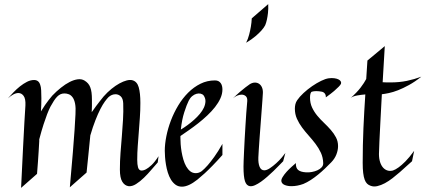

<svg xmlns="http://www.w3.org/2000/svg" viewBox="-20 -892 2059 929"><path d="M398.9 -57.1 317.9 14.2Q327.1 -86.4 332.5 -154.3Q337.9 -222.2 340.8 -263.2Q344.2 -311.5 345.2 -338.9Q347.2 -370.6 343.3 -390.4Q339.4 -410.2 331.3 -421.1Q323.2 -432.1 312.7 -436Q302.2 -439.9 292 -439.9Q281.2 -439.9 272.7 -436Q264.2 -432.1 256.3 -424.1Q248.5 -416 240.7 -404.1Q232.9 -392.1 224.1 -376Q216.8 -361.8 208 -339.4Q200.7 -320.3 190.9 -290.5Q181.2 -260.7 169.9 -217.8V-209Q168.9 -185.5 167 -159.2Q165.5 -136.7 163.6 -108.4Q161.6 -80.1 159.2 -50.8L82 17.1Q87.4 -101.6 91.6 -179Q95.7 -256.3 98.1 -301.3Q101.1 -354 103 -381.8Q104.5 -414.6 94.2 -428.2Q84 -441.9 68.8 -441.9Q57.1 -441.9 43.7 -434.6Q30.3 -427.2 18.1 -416Q30.3 -429.7 45.2 -445.3Q60.1 -460.9 76.7 -474.1Q93.3 -487.3 110.6 -496.1Q127.9 -504.9 145 -504.9Q155.8 -504.9 163.3 -499.3Q170.9 -493.7 174.8 -481Q178.2 -472.2 179.2 -455.1Q180.2 -438 180.2 -416Q180.2 -401.9 179.7 -385.7Q179.2 -369.6 178.2 -353Q188.5 -370.1 198.2 -384.3Q208 -398.4 215.8 -408.2Q224.6 -419.9 232.9 -429.2Q252.9 -450.2 274.7 -467.5Q296.4 -484.9 317.1 -495.4Q337.9 -505.9 356.4 -508.3Q375 -510.7 389.2 -502Q398.9 -496.1 405.8 -488.3Q412.6 -480.5 416.7 -469.7Q420.9 -459 422.9 -444.1Q424.8 -429.2 424.8 -409.2Q424.8 -394 424.8 -379.2Q424.8 -364.3 423.8 -349.1Q435.1 -365.2 445.1 -378.9Q455.1 -392.6 463.4 -402.8Q472.7 -415 481 -424.8Q499.5 -445.8 519.3 -461.9Q539.1 -478 557.9 -488.3Q576.7 -498.5 592.8 -502.7Q608.9 -506.8 620.1 -503.9Q643.1 -498 651.1 -470Q659.2 -441.9 659.2 -394Q659.2 -357.4 656.7 -322.3Q654.3 -287.1 651.6 -253.2Q648.9 -219.2 646.5 -185.8Q644 -152.3 644 -119.1Q644 -96.2 647.7 -82.8Q651.4 -69.3 662.1 -66.9Q672.9 -65.9 686 -72.8Q697.3 -78.6 712.9 -93Q728.5 -107.4 747.1 -136.2L743.2 -106Q730 -91.3 712.6 -70.8Q695.3 -50.3 676.5 -32Q657.7 -13.7 638.4 -1.5Q619.1 10.7 602.1 8.8Q583.5 6.3 571.8 -12.5Q560.1 -31.2 560.1 -71.8Q560.1 -112.8 563.2 -153.1Q566.4 -193.4 569.6 -233.2Q572.8 -272.9 575.2 -312.7Q577.6 -352.5 576.2 -392.1Q575.2 -415.5 564.2 -425.8Q553.2 -436 539.1 -436Q520.5 -436 504.9 -421.9Q497.6 -414.6 487.3 -400.6Q477.1 -386.7 465.6 -364.3Q454.1 -341.8 441.7 -310.3Q429.2 -278.8 417 -236.8Q413.1 -190.9 408 -146.2Q402.8 -101.6 398.9 -57.1Z M1056.2 -142.1Q1030.3 -112.8 1008.5 -90.6Q986.8 -68.4 970.2 -53.2Q950.7 -35.6 935.1 -22.9Q892.1 11.2 860.4 11.2Q842.3 11.2 829.3 1.7Q816.4 -7.8 807.1 -22.9Q797.9 -38.1 792 -57.1Q786.1 -76.2 783 -95.5Q779.8 -114.7 778.6 -132.3Q777.3 -149.9 777.3 -162.1Q777.3 -194.8 784.9 -232.9Q792.5 -271 806.9 -308.8Q821.3 -346.7 842.3 -381.6Q863.3 -416.5 890.4 -443.6Q917.5 -470.7 950 -486.8Q982.4 -502.9 1020 -502.9Q1030.3 -502.9 1037.1 -499.3Q1043.9 -495.6 1048.3 -489.3Q1052.7 -482.9 1054.4 -475.1Q1056.2 -467.3 1056.2 -459Q1056.2 -437.5 1046.4 -416Q1036.6 -394.5 1020.3 -373.8Q1003.9 -353 982.9 -333.3Q961.9 -313.5 939.2 -295.7Q916.5 -277.8 894 -262.2Q871.6 -246.6 853 -233.9V-223.1Q853 -210.9 854.2 -193.6Q855.5 -176.3 858.6 -157.5Q861.8 -138.7 867.2 -120.1Q872.6 -101.6 880.9 -86.9Q889.2 -72.3 900.6 -63.2Q912.1 -54.2 927.2 -54.2Q934.1 -54.2 941.4 -56.4Q948.7 -58.6 956.1 -64Q968.8 -74.2 984.9 -92.3Q998.5 -107.9 1016.6 -132.8Q1034.7 -157.7 1056.2 -195.8ZM965.3 -430.2Q959.5 -437 950.2 -439Q940.9 -440.9 930.4 -438Q919.9 -435.1 909.9 -426.8Q899.9 -418.5 893.1 -404.8Q883.3 -385.3 871.6 -348.9Q859.9 -312.5 855 -265.1Q870.6 -274.4 887.2 -286.6Q903.8 -298.8 919.2 -312.5Q934.6 -326.2 947 -341.1Q959.5 -356 966.6 -371.3Q973.6 -386.7 974.1 -401.6Q974.6 -416.5 965.3 -430.2Z M1360.8 -151.9 1350.1 -111.8Q1341.8 -103.5 1329.8 -91.1Q1317.9 -78.6 1303.5 -64.7Q1289.1 -50.8 1273.4 -37.1Q1257.8 -23.4 1242.7 -12.7Q1227.5 -2 1213.6 4.2Q1199.7 10.3 1189 8.8Q1172.4 6.3 1165.3 -15.4Q1158.2 -37.1 1158.2 -85.9Q1158.2 -94.7 1158.9 -114.5Q1159.7 -134.3 1160.9 -160.6Q1162.1 -187 1163.8 -218.5Q1165.5 -250 1167.5 -282Q1169.4 -314 1171.6 -345Q1173.8 -376 1176.3 -401.9Q1177.7 -418.9 1169.4 -426.5Q1161.1 -434.1 1148.9 -434.1Q1138.7 -434.1 1127.4 -429.2Q1116.2 -424.3 1106.9 -416Q1126.5 -435.1 1141.6 -448Q1156.7 -460.9 1167.5 -469.2Q1180.2 -478.5 1189 -484.9Q1201.2 -492.2 1212.6 -492.4Q1224.1 -492.7 1233.2 -486.8Q1242.2 -481 1247.3 -469.7Q1252.4 -458.5 1252 -442.9Q1251.5 -432.1 1249.8 -408.4Q1248 -384.8 1245.8 -354.5Q1243.7 -324.2 1241 -290.5Q1238.3 -256.8 1236.1 -225.6Q1233.9 -194.3 1232.2 -168.9Q1230.5 -143.6 1230 -129.9Q1229 -102.1 1236.1 -85Q1243.2 -67.9 1258.8 -67.9Q1270.5 -67.9 1285.9 -78.1Q1301.3 -88.4 1316.4 -102.1Q1331.5 -115.7 1343.5 -129.9Q1355.5 -144 1360.8 -151.9ZM1277.8 -872.1Q1278.8 -848.1 1276.6 -829.3Q1274.4 -810.5 1271.5 -797.4Q1268.1 -781.7 1263.2 -770Q1257.3 -758.3 1245.1 -744.6Q1234.9 -732.9 1217 -717.5Q1199.2 -702.1 1170.9 -685.1Q1180.2 -703.6 1185.5 -724.4Q1190.9 -745.1 1193.8 -762.7Q1197.3 -783.2 1198.2 -803.2Z M1629.9 -486.8Q1627.4 -481 1618.7 -472.2Q1611.3 -464.4 1596.9 -451.9Q1582.5 -439.5 1556.6 -420.9Q1557.1 -429.2 1554.4 -434.8Q1551.8 -440.4 1547.9 -443.4Q1543.5 -446.8 1538.1 -448.2Q1506.8 -454.1 1488.8 -448.2Q1484.4 -446.3 1482.2 -438.7Q1480 -431.2 1480 -419.9Q1480 -393.1 1490 -371.8Q1500 -350.6 1515.1 -332.3Q1530.3 -314 1547.9 -297.4Q1565.4 -280.8 1580.6 -263.4Q1595.7 -246.1 1605.7 -227.1Q1615.7 -208 1615.7 -185.1Q1615.7 -165.5 1607.7 -144.8Q1599.6 -124 1583 -106.9Q1568.8 -92.3 1552.5 -76.7Q1536.1 -61 1518.8 -46.9Q1501.5 -32.7 1483.4 -21Q1465.3 -9.3 1447.8 -2Q1418 8.8 1390.6 8.8Q1372.1 8.8 1358.4 3.4Q1344.7 -2 1341.8 -13.2Q1339.4 -22 1347.2 -34.9Q1355 -47.9 1366.7 -60.8Q1378.4 -73.7 1391.4 -85.2Q1404.3 -96.7 1411.6 -103Q1410.6 -79.6 1422.6 -69.6Q1434.6 -59.6 1460.9 -58.1Q1474.1 -57.1 1488.8 -59.8Q1503.4 -62.5 1515.9 -68.1Q1528.3 -73.7 1536.4 -82.5Q1544.4 -91.3 1543.9 -103Q1543 -130.4 1532.5 -153.1Q1522 -175.8 1506.6 -196Q1491.2 -216.3 1473.9 -235.6Q1456.5 -254.9 1441.7 -274.9Q1426.8 -294.9 1416.7 -317.4Q1406.7 -339.8 1406.7 -366.2Q1406.7 -377.4 1409.2 -387.7Q1411.6 -397.9 1418 -407.2Q1429.2 -423.8 1448.7 -441.9Q1468.3 -460 1490.2 -475.1Q1512.2 -490.2 1533.7 -500.7Q1555.2 -511.2 1570.8 -513.2Q1585.9 -515.1 1597.9 -513.4Q1609.9 -511.7 1617.7 -507.8Q1625.5 -503.9 1628.7 -498.3Q1631.8 -492.7 1629.9 -486.8Z M1983.9 -162.1 1973.6 -111.8Q1962.4 -102.5 1947.5 -88.6Q1932.6 -74.7 1915.3 -59.6Q1897.9 -44.4 1879.4 -30Q1860.8 -15.6 1842.3 -5.6Q1823.7 4.4 1805.9 8.5Q1788.1 12.7 1772.9 6.8Q1763.2 3.4 1756.1 -3.4Q1749 -10.3 1744.4 -22.9Q1739.7 -35.6 1737.3 -55.4Q1734.9 -75.2 1734.9 -104Q1734.9 -190.9 1738.5 -272.7Q1742.2 -354.5 1747.6 -435.1Q1727.1 -433.6 1707.3 -429.9Q1687.5 -426.3 1676.8 -418Q1707.5 -445.3 1725.1 -468.5Q1742.7 -491.7 1752 -509.8L1757.8 -599.1L1841.8 -668.9L1831.5 -494.1Q1842.3 -493.2 1851.6 -493.2Q1860.8 -493.2 1869.6 -493.2Q1912.1 -493.2 1948.5 -500.7Q1984.9 -508.3 2018.6 -521Q1987.3 -496.1 1958.7 -480.5Q1930.2 -464.8 1905.8 -455.3Q1881.3 -445.8 1861.3 -441.7Q1841.3 -437.5 1827.6 -436Q1822.8 -348.1 1820.1 -293.7Q1817.4 -239.3 1815.9 -209.5Q1814 -174.3 1814 -158.2Q1812.5 -134.3 1816.9 -115.7Q1821.3 -97.2 1830.3 -85Q1839.4 -72.8 1852.3 -67.9Q1865.2 -63 1880.9 -66.9Q1893.1 -70.8 1909.2 -82.5Q1922.9 -92.3 1941.7 -111.1Q1960.4 -129.9 1983.9 -162.1ZM1676.8 -418 1673.8 -416Z"/></svg>

Font: Quintessential
Style: Regular
Weight: 400
Designer: Astigmatic (AOETI)
Foundry: Astigmatic (AOETI)
Version: Version 1.000